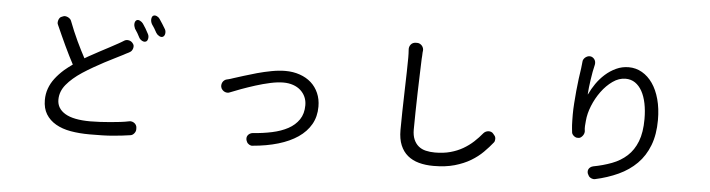

<svg xmlns="http://www.w3.org/2000/svg" viewBox="-50 -1042 4901 1325"><g transform="rotate(5 2400.0 -379.5)"><path d="M844 -602Q848 -596 848 -587.5Q848 -579 845.5 -571.5Q843 -564 838.5 -557.5Q834 -551 827 -547Q822 -544 818.5 -542Q815 -540 810.5 -538Q806 -536 799.5 -532.5Q793 -529 782 -523Q757 -510 724.5 -494Q692 -478 657 -459.5Q622 -441 584.5 -419.5Q547 -398 510 -374Q442 -329 402.5 -281Q363 -233 363 -176Q363 -115 420.5 -80.5Q478 -46 595 -46Q628 -46 663.5 -48Q699 -50 734 -53Q769 -56 802.5 -60Q836 -64 864 -70Q874 -72 883.5 -69Q893 -66 900 -60.5Q907 -55 911.5 -46.5Q916 -38 916 -28V-15Q915 -2 904.5 10.5Q894 23 880 25Q854 29 824 32.5Q794 36 760 39Q726 42 686 43Q646 44 598 44Q527 44 467 33.5Q407 23 363 -2.5Q319 -28 294.5 -68Q270 -108 270 -166Q270 -208 283.5 -245.5Q297 -283 322.5 -316.5Q348 -350 384 -382Q410 -404 441 -426Q426 -453 411 -484Q395 -516 379 -550Q363 -584 347 -619.5Q331 -655 315 -691Q311 -698 311.5 -707Q312 -716 315 -724.5Q318 -733 323.5 -739.5Q329 -746 337 -748L344 -751Q352 -755 360.5 -754Q369 -753 377 -749.5Q385 -746 392 -740Q399 -734 402 -726Q429 -655 460 -589Q490 -526 517 -476L541 -490Q580 -512 617 -531.5Q654 -551 686 -568Q718 -585 743 -599Q752 -604 760.5 -609Q769 -614 777 -619Q785 -625 794 -626.5Q803 -628 812.5 -626Q822 -624 829.5 -618.5Q837 -613 842 -605ZM855 -770Q864 -774 877 -767.5Q890 -761 898 -750Q908 -736 919 -717.5Q930 -699 939 -681Q943 -674 944 -665.5Q945 -657 943.5 -649.5Q942 -642 938.5 -636Q935 -630 929 -628Q918 -623 903.5 -630.5Q889 -638 882 -651Q875 -666 865.5 -681.5Q856 -697 847 -710Q843 -719 841 -728Q839 -737 840 -746Q841 -755 845 -761.5Q849 -768 855 -770ZM967 -811Q977 -815 990 -809Q1003 -803 1010 -792Q1020 -777 1032 -758.5Q1044 -740 1053 -724Q1057 -717 1058 -708.5Q1059 -700 1057.5 -692.5Q1056 -685 1052.5 -679.5Q1049 -674 1043 -671Q1032 -666 1018 -673.5Q1004 -681 996 -694Q988 -709 979 -724Q970 -739 961 -751Q956 -760 954 -769.5Q952 -779 953 -787.5Q954 -796 957.5 -802.5Q961 -809 967 -811Z M1477 -355Q1473 -365 1474 -374.5Q1475 -384 1479 -392.5Q1483 -401 1491 -407.5Q1499 -414 1508 -416Q1514 -417 1517 -418Q1520 -419 1524.5 -420Q1529 -421 1535 -423L1553 -429Q1579 -437 1621 -450.5Q1663 -464 1712 -477.5Q1761 -491 1812 -500.5Q1863 -510 1907 -510Q1961 -510 2007 -494Q2053 -478 2085.5 -449Q2118 -420 2136.5 -378Q2155 -336 2155 -284Q2155 -215 2124.5 -161.5Q2094 -108 2037.5 -69.5Q1981 -31 1901.5 -7.5Q1822 16 1725 24Q1714 26 1701.5 18.5Q1689 11 1685 0L1682 -6Q1678 -17 1679 -26.5Q1680 -36 1685 -43.5Q1690 -51 1699 -56.5Q1708 -62 1718 -63Q1789 -68 1852 -81.5Q1915 -95 1962 -120.5Q2009 -146 2036.5 -186.5Q2064 -227 2064 -286Q2064 -317 2052.5 -343Q2041 -369 2019.5 -388.5Q1998 -408 1967.5 -418.5Q1937 -429 1900 -429Q1860 -429 1809.5 -418Q1759 -407 1708.5 -391Q1658 -375 1611.5 -358Q1565 -341 1534 -328Q1527 -325 1518.5 -325.5Q1510 -326 1502 -329.5Q1494 -333 1488 -339Q1482 -345 1478 -352Z M2797 -782Q2806 -782 2814.5 -777.5Q2823 -773 2829 -766Q2835 -759 2838 -750Q2841 -741 2840 -732Q2839 -725 2838.5 -720Q2838 -715 2838 -709Q2838 -703 2837.5 -695.5Q2837 -688 2836 -675Q2835 -633 2832.5 -571Q2830 -509 2828.5 -441.5Q2827 -374 2825.5 -306Q2824 -238 2824 -184Q2824 -144 2836 -116Q2848 -88 2869 -70.5Q2890 -53 2919.5 -46Q2949 -39 2983 -39Q3042 -39 3089.5 -52Q3137 -65 3176 -87.5Q3215 -110 3247 -139.5Q3279 -169 3305 -201Q3312 -209 3321 -213Q3330 -217 3339.5 -217.5Q3349 -218 3358 -214.5Q3367 -211 3373 -203L3382 -192Q3390 -183 3390 -168Q3390 -153 3383 -144Q3356 -110 3320.5 -74.5Q3285 -39 3237.5 -10.5Q3190 18 3127 36Q3064 54 2981 54Q2925 54 2879.5 41.5Q2834 29 2801.5 2Q2769 -25 2751 -68Q2733 -111 2733 -173Q2733 -228 2734.5 -299Q2736 -370 2738 -441Q2740 -512 2741.5 -574.5Q2743 -637 2743 -675Q2743 -689 2742.5 -703Q2742 -717 2741 -730Q2740 -741 2743 -750Q2746 -759 2752 -766.5Q2758 -774 2767 -778Q2776 -782 2785 -782Z M3990 -794Q4000 -794 4008.5 -789Q4017 -784 4022.5 -776.5Q4028 -769 4030 -759.5Q4032 -750 4030 -739Q4024 -716 4019 -688Q4014 -660 4010 -632.5Q4006 -605 4003 -579Q4000 -553 3999 -533Q3998 -531 3999 -530.5Q4000 -530 4001 -532Q4018 -569 4043.5 -606Q4069 -643 4103 -673.5Q4137 -704 4178 -723Q4219 -742 4265 -742Q4315 -742 4357.5 -717.5Q4400 -693 4431 -648.5Q4462 -604 4479.5 -540Q4497 -476 4497 -396Q4497 -296 4468 -220.5Q4439 -145 4386 -92Q4333 -39 4259.5 -5Q4186 29 4098 48Q4088 50 4075.5 45Q4063 40 4057 32L4052 23Q4046 14 4045 4Q4044 -6 4047.5 -14.5Q4051 -23 4059 -29.5Q4067 -36 4079 -39Q4148 -52 4207.5 -74.5Q4267 -97 4311 -137Q4355 -177 4379.5 -239.5Q4404 -302 4404 -395Q4404 -454 4394 -503Q4384 -552 4364.5 -587Q4345 -622 4316.5 -641.5Q4288 -661 4250 -661Q4204 -661 4161 -630.5Q4118 -600 4084 -553.5Q4050 -507 4028 -452.5Q4006 -398 4002 -348Q4000 -329 3999 -311.5Q3998 -294 4001 -275Q4001 -266 3998 -258Q3995 -250 3989.5 -243Q3984 -236 3977 -231Q3970 -226 3962 -226H3957Q3950 -225 3942.5 -228Q3935 -231 3929 -236Q3923 -241 3918.5 -248Q3914 -255 3914 -263Q3913 -275 3911.5 -286Q3910 -297 3909.5 -310.5Q3909 -324 3908.5 -341Q3908 -358 3908 -383Q3908 -418 3911 -461Q3914 -504 3918 -547.5Q3922 -591 3927.5 -632.5Q3933 -674 3938 -706Q3940 -718 3940.5 -728.5Q3941 -739 3943 -752Q3943 -760 3947.5 -768Q3952 -776 3958.5 -781.5Q3965 -787 3973 -790.5Q3981 -794 3989 -794Z"/></g></svg>

Font: Maple Mono NF CN
Style: Regular
Weight: 400
Monospace: yes
Designer: subframe7536
Version: Version 7.000